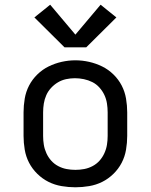

<svg xmlns="http://www.w3.org/2000/svg" viewBox="-20 -787 640 815"><path d="M300 8Q271 8 241.5 3Q212 -2 186 -15Q160 -28 138.5 -49Q117 -70 103.5 -96Q90 -122 85 -151.5Q80 -181 80 -210V-310Q80 -339 85 -368.5Q90 -398 103.5 -424Q117 -450 138.5 -471Q160 -492 186.5 -505Q213 -518 242 -524.5Q271 -531 300 -531Q329 -531 358 -524.5Q387 -518 413.5 -505Q440 -492 461.5 -471Q483 -450 496.5 -424Q510 -398 515 -368.5Q520 -339 520 -310V-210Q520 -181 515 -151.5Q510 -122 496.5 -96Q483 -70 461.5 -49Q440 -28 414 -15Q388 -2 358.5 3Q329 8 300 8ZM300 -66Q319 -66 337.5 -69.5Q356 -73 373 -82Q390 -91 402.5 -105Q415 -119 423 -136.5Q431 -154 434 -172.5Q437 -191 437 -210V-310Q437 -329 434 -348Q431 -367 423 -384Q415 -401 402 -415.5Q389 -430 372 -438.5Q355 -447 336 -451Q317 -455 298 -455Q279 -455 260.5 -451Q242 -447 226 -437.5Q210 -428 197 -414Q184 -400 176.5 -383Q169 -366 166 -347.5Q163 -329 163 -310V-210Q163 -191 166 -172.5Q169 -154 177 -136.5Q185 -119 197.5 -105Q210 -91 227 -82Q244 -73 262.5 -69.5Q281 -66 300 -66ZM346 -586H254L126 -713L193 -767L300 -640L407 -767L474 -713Z"/></svg>

Font: Iosevka Meiseki Sans
Style: Regular
Weight: 400
Monospace: yes
Designer: Belleve Invis
Foundry: Belleve Invis
Version: Version 11.2.6; ttfautohint (v1.8.4)